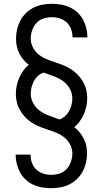

<svg xmlns="http://www.w3.org/2000/svg" viewBox="-20 -843 540 1006"><path d="M249 143Q225 143 201 139Q177 135 155 125Q133 115 115 98.5Q97 82 85.5 61Q74 40 68 16.5Q62 -7 62 -31Q62 -31 62 -32Q62 -33 62 -33H140Q140 -33 140 -32.5Q140 -32 140 -32Q140 -10 147.5 10.5Q155 31 170.5 45.5Q186 60 206.5 66.5Q227 73 249 73Q271 73 292.5 66Q314 59 329 42.5Q344 26 351.5 4.5Q359 -17 359 -39Q359 -62 348.5 -83.5Q338 -105 320.5 -120Q303 -135 281.5 -144.5Q260 -154 238 -161Q216 -168 194 -176.5Q172 -185 152 -197Q132 -209 115.5 -225.5Q99 -242 87 -262Q75 -282 69 -304.5Q63 -327 63 -351Q63 -372 67.5 -393.5Q72 -415 80.5 -434.5Q89 -454 101.5 -472Q114 -490 131 -503Q115 -515 102.5 -530.5Q90 -546 81 -563.5Q72 -581 68 -600.5Q64 -620 64 -640Q64 -665 69.5 -689Q75 -713 86.5 -735Q98 -757 116 -774.5Q134 -792 156 -803Q178 -814 202.5 -818.5Q227 -823 251 -823Q275 -823 299 -819Q323 -815 345 -805Q367 -795 385 -778.5Q403 -762 414.5 -741Q426 -720 432 -696.5Q438 -673 438 -649Q438 -649 438 -648Q438 -647 438 -647H360Q360 -647 360 -647.5Q360 -648 360 -648Q360 -670 352.5 -690.5Q345 -711 329.5 -725.5Q314 -740 293.5 -746.5Q273 -753 251 -753Q229 -753 207.5 -746Q186 -739 171 -722.5Q156 -706 148.5 -684.5Q141 -663 141 -641Q141 -618 151.5 -596.5Q162 -575 179.5 -560Q197 -545 218.5 -535.5Q240 -526 262 -519Q284 -512 306 -503.5Q328 -495 348 -483Q368 -471 384.5 -454.5Q401 -438 413 -418Q425 -398 431 -375.5Q437 -353 437 -329Q437 -308 432.5 -286.5Q428 -265 419.5 -245.5Q411 -226 398.5 -208Q386 -190 369 -177Q385 -165 397.5 -149.5Q410 -134 419 -116.5Q428 -99 432 -79.5Q436 -60 436 -40Q436 -15 430.5 9Q425 33 413.5 55Q402 77 384 94.5Q366 112 344 123Q322 134 297.5 138.5Q273 143 249 143ZM292 -217Q308 -223 321 -234.5Q334 -246 342 -261Q350 -276 354.5 -293Q359 -310 359 -327Q359 -355 345 -379.5Q331 -404 308.5 -419.5Q286 -435 260 -444Q234 -453 208 -463Q192 -457 179 -445.5Q166 -434 158 -419Q150 -404 145.5 -387Q141 -370 141 -353Q141 -325 155 -300.5Q169 -276 191.5 -260.5Q214 -245 240 -236Q266 -227 292 -217Z"/></svg>

Font: Iosevka Julsh Curly
Style: Regular
Weight: 400
Designer: Belleve Invis
Foundry: Belleve Invis
Version: Version 15.0.2; ttfautohint (v1.8.4)